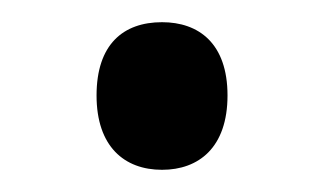

<svg xmlns="http://www.w3.org/2000/svg" viewBox="-20 -439 293 173"><path d="M67 -353C67 -307 92 -286 126 -286C159 -286 185 -306 185 -353C185 -400 159 -419 126 -419C91 -419 67 -399 67 -353Z"/></svg>

Font: Noto Sans Arabic SemCond
Style: Regular
Weight: 400
Width: 4
Designer: Monotype Design Team, Nadine Chahine, Nizar Qandah and Khaled Hosny
Foundry: Monotype Imaging Inc.
Version: Version 2.012